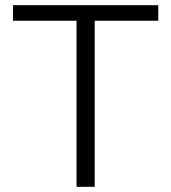

<svg xmlns="http://www.w3.org/2000/svg" viewBox="-20 -720 660 740"><path d="M30 -700V-640H275V0H345V-640H590V-700Z"/></svg>

Font: Gully Light
Style: Regular
Weight: 300
Designer: jaikishan Patel
Foundry: MagicType
Version: Version 1.000;Glyphs 3.2 (3242)